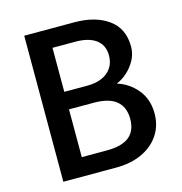

<svg xmlns="http://www.w3.org/2000/svg" viewBox="-104 -795 843 889"><g transform="rotate(-15 317.0 -350.0)"><path d="M91 0V-700H331.5Q432 -700 494 -655.2Q556 -610.5 556 -523.5Q556 -490 540.2 -460.2Q524.5 -430.5 499.5 -408Q474.5 -385.5 447.5 -375Q504.5 -357.5 542.8 -311Q581 -264.5 581 -196.5Q581 -139 552 -94.8Q523 -50.5 469.5 -25.2Q416 0 342.5 0ZM203 -88H323.5Q395.5 -88 430.5 -116.2Q465.5 -144.5 465.5 -201.5Q465.5 -258 430.2 -287.5Q395 -317 321.5 -317H203ZM203 -401H314Q354.5 -401 384 -414Q413.5 -427 430 -451.5Q446.5 -476 446.5 -510.5Q446.5 -559.5 411.8 -585.8Q377 -612 312.5 -612H203Z"/></g></svg>

Font: Geologica Cursive
Style: Regular
Weight: 400
Designer: Sindre Bremnes, Frode Helland
Foundry: Monokrom Skriftforlag AS
Version: Version 1.010;gftools[0.9.28]